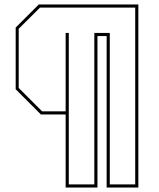

<svg xmlns="http://www.w3.org/2000/svg" viewBox="-20 -720 708 857"><path d="M273 117V-209H162.5L50 -321.5V-597L153 -700H597.5V117H456V-559H415V117ZM287 103H401V-573H470V103H583.5V-686H158.5L63.5 -591.5V-327.5L168 -223H273V-250.5V-545.5V-573H287Z"/></svg>

Font: Tourney Thin
Style: Regular
Weight: 100
Designer: Tyler Finck
Foundry: Etcetera Type Co
Version: Version 1.015